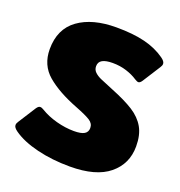

<svg xmlns="http://www.w3.org/2000/svg" viewBox="-129 -804 872 929"><g transform="rotate(20 307.5 -340.0)"><path d="M36 -57Q16 -71 16 -84Q16 -93 23 -103L81 -194Q90 -207 99 -207Q107 -207 118 -200Q154 -178 200.5 -165.5Q247 -153 291 -153Q328 -153 344.5 -163Q361 -173 361 -194Q361 -217 339 -231Q317 -245 263 -266Q162 -305 104 -354.5Q46 -404 46 -486Q46 -590 118.5 -642.5Q191 -695 314 -695Q400 -695 460.5 -680Q521 -665 566 -633Q586 -619 586 -606Q586 -597 579 -587L521 -496Q512 -482 503 -482Q497 -482 484 -490Q460 -506 427 -516.5Q394 -527 356 -527Q321 -527 303 -517Q285 -507 285 -485Q285 -467 297.5 -455Q310 -443 329 -434.5Q348 -426 395 -407Q470 -377 513 -349.5Q556 -322 578 -283.5Q600 -245 600 -186Q600 -96 532.5 -40.5Q465 15 331 15Q240 15 162 -4Q84 -23 36 -57Z"/></g></svg>

Font: Mitr
Style: Bold
Weight: 700
Designer: Thanarat Vachiruckul
Foundry: Cadson Demak
Version: Version 1.002